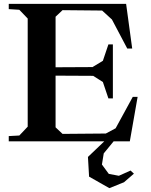

<svg xmlns="http://www.w3.org/2000/svg" viewBox="-20 -725 776 985"><path d="M627 -705.1 658.2 -476.1H632.8L554.2 -625L503.9 -670.9L300.8 -672.9L265.1 -639.2V-379.9L456.1 -380.9V-381.8L507.8 -413.1L536.1 -497.1H559.1V-220.2H536.1L507.8 -304.2L458 -335.9L265.1 -336.9V-71.8L300.8 -38.1L522.9 -40L573.2 -66.9L661.1 -228H686L646 0H563L512.2 62L502.9 119.1L538.1 167L589.8 176.8L649.9 149.9L667 166L616.2 210L541 240.2L437 181.2L431.2 80.1L515.1 0H24.9V-26.9L79.1 -29.8L122.1 -75.2V-629.9L79.1 -674.8L24.9 -678.2V-705.1Z"/></svg>

Font: Ortica Angular Bold
Style: Regular
Weight: 700
Designer: Benedetta Bovani
Foundry: Collletttivo
Version: Version 2.000;Glyphs 3.1.2 (3151)